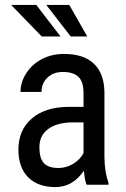

<svg xmlns="http://www.w3.org/2000/svg" viewBox="-20 -760 519 790"><path d="M336.4 0Q328.6 -17.1 325.2 -57.6Q279.3 9.8 208 9.8Q136.2 9.8 95.9 -30.5Q55.7 -70.8 55.7 -144Q55.7 -224.6 110.4 -272Q165 -319.3 260.3 -320.3H323.7V-376.5Q323.7 -423.8 302.7 -443.8Q281.7 -463.9 238.8 -463.9Q199.7 -463.9 175.3 -440.7Q150.9 -417.5 150.9 -381.8H64.5Q64.5 -422.4 88.4 -459.2Q112.3 -496.1 152.8 -517.1Q193.4 -538.1 243.2 -538.1Q324.2 -538.1 366.5 -497.8Q408.7 -457.5 409.7 -380.4V-113.8Q410.2 -52.7 426.3 -7.8V0ZM221.2 -68.8Q252.9 -68.8 281.7 -86.4Q310.5 -104 323.7 -130.4V-256.3H274.9Q213.4 -255.4 177.7 -228.8Q142.1 -202.1 142.1 -154.3Q142.1 -109.4 160.2 -89.1Q178.2 -68.8 221.2 -68.8ZM229 -609.9H151.9L25.9 -739.7H129.4ZM338.9 -609.9H271L170.4 -739.7H265.1Z"/></svg>

Font: Roboto Condensed
Style: Regular
Weight: 400
Designer: Google
Version: Version 2.001047; 2015